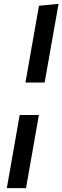

<svg xmlns="http://www.w3.org/2000/svg" viewBox="-20 -780 325 1000"><path d="M285 -760 212.5 -350H112.5L183 -750ZM182.5 -181 115.5 200H15.5L82.5 -181Z"/></svg>

Font: B612
Style: Italic
Weight: 400
Italic angle: -10°
Designer: Nicolas Chauveau, Thomas Paillot, Jonathan Favre-Lamarine, Jean-Luc Vinot
Foundry: AIRBUS
Version: Version 1.008